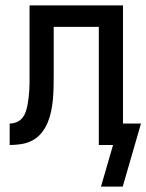

<svg xmlns="http://www.w3.org/2000/svg" viewBox="-20 -540 545 715"><path d="M437 155H356L401 0H348V-440H180V-258Q180 -236 179.5 -214Q179 -192 177 -170Q175 -148 170.5 -126Q166 -104 157.5 -83.5Q149 -63 135 -45.5Q121 -28 101.5 -17.5Q82 -7 60 -3.5Q38 0 16 0V-80Q29 -80 41.5 -85Q54 -90 62.5 -100Q71 -110 75.5 -123Q80 -136 82.5 -149Q85 -162 86.5 -175.5Q88 -189 89 -202.5Q90 -216 90 -229Q90 -242 90 -256V-520H438V-80H505Z"/></svg>

Font: Iosevka Custom Medium
Style: Regular
Weight: 500
Monospace: yes
Designer: Belleve Invis
Foundry: Belleve Invis
Version: Version 32.5.0; ttfautohint (v1.8.4)